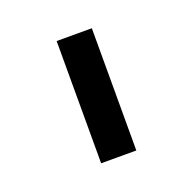

<svg xmlns="http://www.w3.org/2000/svg" viewBox="-64 -745 401 400"><g transform="rotate(-20 137.0 -545.5)"><path d="M176 -410V-681H98V-410Z"/></g></svg>

Font: Iranian Serif 
Style: Regular
Weight: 400
Designer: Hooman Mehr, Hadi Navid in Neviseh Pardaz Co. Ltd. (http://nevisa.com)
Foundry: http://font-store.ir
Version: 5.0.2 build 3/9/1393